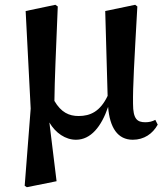

<svg xmlns="http://www.w3.org/2000/svg" viewBox="-20 -567 689 801"><path d="M628 -67C615 -60 602 -57 586 -57C552 -57 535 -71 535 -134C534 -207 540 -306 553 -540L544 -547L419 -521L429 -167C398 -102 357 -83 308 -83C268 -83 235 -98 207 -146C208 -239 213 -339 221 -540L211 -547L87 -521L108 -114L83 208L92 214L216 189L186 -56C212 -12 253 16 297 16C359 16 403 -39 431 -121C438 -34 471 16 534 16C581 16 617 -9 638 -47Z"/></svg>

Font: Source Han Serif
Style: Bold
Weight: 700
Designer: Ryoko NISHIZUKA 西塚涼子 (kana & ideographs); Frank Grießhammer (Latin, Greek & Cyrillic); Wenlong ZHANG 张文龙 (bopomofo); San
Foundry: Adobe Systems Incorporated
Version: Version 1.001;PS 1.001;hotconv 16.6.54;makeotf.lib2.5.65590